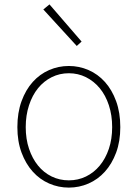

<svg xmlns="http://www.w3.org/2000/svg" viewBox="-20 -840 626 873"><path d="M293 13Q246 13 203.5 -5.5Q161 -24 129 -59.5Q97 -95 78 -146Q59 -197 59 -262Q59 -328 78 -380Q97 -432 129 -467.5Q161 -503 203.5 -521.5Q246 -540 293 -540Q340 -540 382.5 -521.5Q425 -503 457 -467.5Q489 -432 508 -380Q527 -328 527 -262Q527 -197 508 -146Q489 -95 457 -59.5Q425 -24 382.5 -5.5Q340 13 293 13ZM293 -20Q335 -20 371 -37.5Q407 -55 433.5 -87Q460 -119 475 -163.5Q490 -208 490 -262Q490 -316 475 -361.5Q460 -407 433.5 -439Q407 -471 371 -489Q335 -507 293 -507Q251 -507 215 -489Q179 -471 153 -439Q127 -407 112 -361.5Q97 -316 97 -262Q97 -208 112 -163.5Q127 -119 153 -87Q179 -55 215 -37.5Q251 -20 293 -20ZM177 -797 205 -820 351 -651 329 -631Z"/></svg>

Font: Kinto Sans Thin
Style: Regular
Weight: 100
Designer: Authors: Ryoko NISHIZUKA  (kana & ideographs); Paul D. Hunt (Latin, Greek & Cyrillic); Wenlong ZHANG  (bopomofo); Sandol
Foundry: Adobe Systems Incorporated, ookami Inc.
Version: Version 0.001